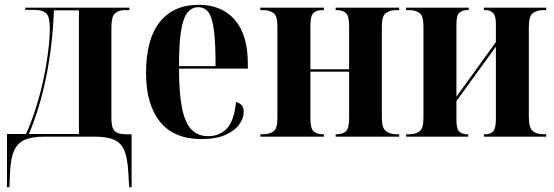

<svg xmlns="http://www.w3.org/2000/svg" viewBox="-20 -568 2304 798"><path d="M9 210V-11H88Q110 -59 128 -116Q146 -173 159 -231Q172 -291 179.5 -349Q187 -407 187 -449Q187 -498 172.5 -512.5Q158 -527 121 -527H85V-536H518V-526H500Q473 -526 458 -512.5Q443 -499 443 -455V-77Q443 -37 456.5 -23.5Q470 -10 503 -10H527V210H517L513 146Q510 90 497 58Q484 26 454.5 13Q425 0 374 0H164Q113 0 83 13Q53 26 39 57Q25 88 22 144L19 210ZM100 -11H308V-525H204Q199 -383 172.5 -251Q146 -119 100 -11Z M817 10Q703 10 645 -62Q587 -134 587 -264Q587 -405 644 -476.5Q701 -548 805 -548Q902 -548 956 -485.5Q1010 -423 1010 -305V-283H724Q724 -181 736.5 -119Q749 -57 776 -29.5Q803 -2 845 -2Q892 -2 922.5 -33.5Q953 -65 961 -144Q993 -136 993 -103Q993 -77 974.5 -51Q956 -25 917 -7.5Q878 10 817 10ZM876 -293Q876 -386 869.5 -439.5Q863 -493 847.5 -515.5Q832 -538 804 -538Q777 -538 759 -515.5Q741 -493 732.5 -439.5Q724 -386 724 -293Z M1062 0V-10H1073Q1101 -10 1117 -22Q1133 -34 1133 -77V-460Q1133 -502 1116.5 -514Q1100 -526 1073 -526H1062V-536H1326V-526H1321Q1295 -526 1282.5 -514Q1270 -502 1270 -459V-280H1431V-460Q1431 -502 1417.5 -514Q1404 -526 1379 -526H1375V-536H1639V-526H1628Q1601 -526 1584 -514Q1567 -502 1567 -459V-77Q1567 -36 1584 -23Q1601 -10 1629 -10H1639V0H1375V-10H1379Q1404 -10 1417.5 -22Q1431 -34 1431 -77V-270H1270V-77Q1270 -34 1283.5 -22Q1297 -10 1322 -10H1326V0Z M1668 0V-10H1680Q1707 -10 1723.5 -22Q1740 -34 1740 -79V-458Q1740 -502 1723.5 -514Q1707 -526 1680 -526H1668V-536H1928V-526H1922Q1902 -526 1889.5 -515.5Q1877 -505 1877 -467V-166L2041 -393V-469Q2041 -503 2029 -514.5Q2017 -526 1998 -526H1991V-536H2250V-526H2239Q2211 -526 2194.5 -513.5Q2178 -501 2178 -457V-81Q2178 -36 2194.5 -23Q2211 -10 2239 -10H2250V0H1991V-10H1998Q2018 -10 2029.5 -22Q2041 -34 2041 -73V-374L1877 -148V-70Q1877 -32 1889 -21Q1901 -10 1921 -10H1926V0Z"/></svg>

Font: Noto Serif Display Condensed
Style: Bold
Weight: 700
Width: 3
Designer: Monotype Design Team
Foundry: Monotype Imaging Inc.
Version: Version 2.009